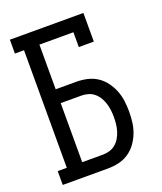

<svg xmlns="http://www.w3.org/2000/svg" viewBox="-136 -824 772 913"><g transform="rotate(-20 250.0 -367.5)"><path d="M23 0V-70H69V-665H23V-735H395V-590H319V-665H147V-439H252Q279 -439 306 -433Q333 -427 356 -412Q379 -397 395.5 -374.5Q412 -352 422 -327Q432 -302 435.5 -274.5Q439 -247 439 -220Q439 -192 435.5 -165Q432 -138 422 -112.5Q412 -87 395.5 -64.5Q379 -42 356 -27Q333 -12 306 -6Q279 0 252 0ZM252 -70Q269 -70 286 -75Q303 -80 316.5 -91.5Q330 -103 339 -118.5Q348 -134 353 -150.5Q358 -167 360 -184.5Q362 -202 362 -220Q362 -237 360 -254.5Q358 -272 353 -288.5Q348 -305 339 -320.5Q330 -336 316.5 -347.5Q303 -359 286 -364Q269 -369 252 -369H147V-70Z"/></g></svg>

Font: Iosevka Curly Slab
Style: Regular
Weight: 400
Monospace: yes
Designer: Belleve Invis
Foundry: Belleve Invis
Version: Version 22.1.2; ttfautohint (v1.8.4)